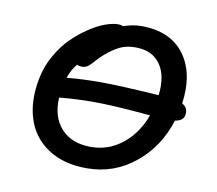

<svg xmlns="http://www.w3.org/2000/svg" viewBox="-63 -571 740 655"><g transform="rotate(10 307.0 -243.0)"><path d="M276.9 12.2Q195.8 12.2 141.6 -23.7Q87.4 -59.6 67.9 -121.6Q48.3 -183.6 64 -262.2Q72.3 -304.7 94 -342.8Q115.7 -380.9 142.3 -407Q168.9 -433.1 198.5 -452.6Q228 -472.2 253.4 -481.2Q278.8 -490.2 296.9 -490.2Q306.6 -490.2 314.9 -486.8Q347.7 -498 376 -498Q476.6 -498 525.1 -433.6Q573.7 -369.1 559.1 -262.2Q582 -249.5 576.2 -224.1Q573.2 -204.6 544.9 -200.2Q515.1 -105 442.4 -46.4Q369.6 12.2 276.9 12.2ZM272 -285.2Q339.4 -285.2 475.1 -275.9Q483.4 -344.2 455.3 -383.5Q427.2 -422.9 370.1 -422.9Q338.9 -422.9 316.7 -412.4Q294.4 -401.9 267.1 -378.9Q256.3 -369.1 245.4 -357.4Q234.4 -345.7 229.2 -340.1Q224.1 -334.5 216.8 -330.3Q209.5 -326.2 200.2 -326.2Q190.9 -326.2 183.1 -330.1Q164.6 -308.6 155.8 -279.8Q208 -285.2 272 -285.2ZM259.8 -214.8Q202.1 -214.8 142.1 -209Q138.2 -141.6 174.6 -101.8Q210.9 -62 277.8 -62Q338.4 -62 386.5 -100.3Q434.6 -138.7 458 -203.1Q330.1 -214.8 259.8 -214.8Z"/></g></svg>

Font: Shantell Sans Normal
Style: Italic
Weight: 400
Italic angle: -11.31°
Designer: Stephen Nixon, Anya Danilova, Shantell Martin
Foundry: Arrow Type
Version: Version 1.006;[559af2be0]